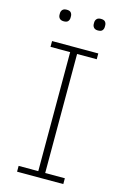

<svg xmlns="http://www.w3.org/2000/svg" viewBox="-131 -933 641 991"><g transform="rotate(15 189.5 -437.0)"><path d="M313 0H66V-31H171V-667H66V-698H313V-667H208V-31H313ZM98 -812Q82 -812 75 -820Q68 -828 68 -839V-847Q68 -858 75 -866Q82 -874 98 -874Q114 -874 120.5 -866Q127 -858 127 -847V-839Q127 -828 120.5 -820Q114 -812 98 -812ZM280 -812Q265 -812 258 -820Q251 -828 251 -839V-847Q251 -858 258 -866Q265 -874 280 -874Q297 -874 303.5 -866Q310 -858 310 -847V-839Q310 -828 303.5 -820Q297 -812 280 -812Z"/></g></svg>

Font: IBM Plex Sans ExtraLight
Style: Regular
Weight: 250
Designer: Mike Abbink, Paul van der Laan, Pieter van Rosmalen
Foundry: Bold Monday
Version: Version 3.201